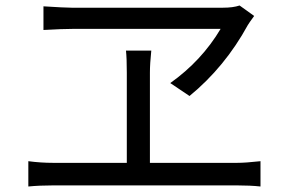

<svg xmlns="http://www.w3.org/2000/svg" viewBox="-20 -712 1040 698"><path d="M245 -607Q208 -607 138 -603V-689Q216 -684 240 -684H791Q827 -684 851 -692L904 -654Q885 -628 881 -621Q798 -469 669 -363L599 -410Q713 -491 782 -607ZM842 -120Q873 -120 927 -126V-34Q890 -38 842 -38H173Q124 -38 83 -34V-126Q128 -120 173 -120H441V-448Q441 -500 438 -528H530Q525 -480 525 -448V-120Z"/></svg>

Font: Source Han Sans K Regular
Style: Regular
Weight: 400
Designer: Ryoko NISHIZUKA  (kana & ideographs); Paul D. Hunt (Latin, Greek & Cyrillic); Wenlong ZHANG  (bopomofo); Sandoll Communi
Foundry: Adobe Systems Incorporated
Version: Version 1.00 July 18, 2014, initial release